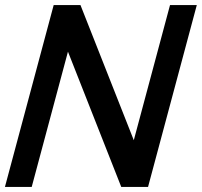

<svg xmlns="http://www.w3.org/2000/svg" viewBox="-46 -740 799 760"><path d="M-26.5 0H79.5L223 -535.5L434 0H540L733 -720H627L483.6 -185L272.5 -720H166.5Z"/></svg>

Font: Manrope
Style: SemiBoldItalic
Weight: 600
Italic angle: -15°
Designer: Mikhail Sharanda
Foundry: Mikhail Sharanda
Version: Version 4.502;hotconv 1.0.109;makeotfexe 2.5.65596